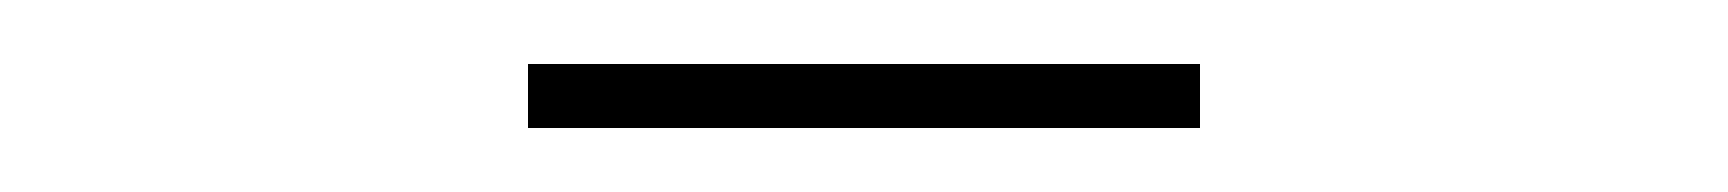

<svg xmlns="http://www.w3.org/2000/svg" viewBox="-20 -525 540 60"><path d="M145 -485V-505H355V-485Z"/></svg>

Font: Rokkitt Thin
Style: Regular
Weight: 250
Version: Version 3.103